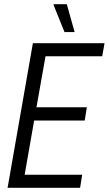

<svg xmlns="http://www.w3.org/2000/svg" viewBox="-20 -891 516 911"><path d="M16 0 136 -686H476L465 -624H196L153 -382H392L382 -319H142L97 -62H370L360 0ZM286 -739 234 -868 235 -871H297L334 -739Z"/></svg>

Font: Archivo ExtraCondensed Light
Style: Italic
Weight: 300
Width: 2
Italic angle: -10°
Designer: Hector Gatti
Foundry: Omnibus-Type
Version: Version 2.001